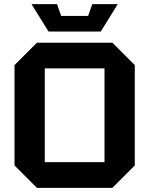

<svg xmlns="http://www.w3.org/2000/svg" viewBox="-20 -906 720 926"><path d="M50 -108V-592L158 -700H522L630 -592V-108L522 0H158ZM196 -576V-124H484V-576ZM425 -886H548L466 -754H214L132 -886H255L275 -829H405Z"/></svg>

Font: Tektur SemiBold
Style: Regular
Weight: 600
Designer: Adam Jagosz
Foundry: Adam Jagosz
Version: Version 1.005;gftools[0.9.30]